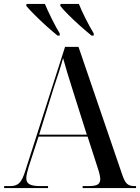

<svg xmlns="http://www.w3.org/2000/svg" viewBox="-20 -951 708 971"><path d="M1 0V-10H33Q62 -10 78 -26Q94 -42 108 -87L309 -714H377L599 -65Q610 -33 622.5 -21.5Q635 -10 659 -10H668V0H398V-10H430Q461 -10 474 -18Q487 -26 487 -45Q487 -54 484 -67.5Q481 -81 476 -96L423 -260H175L125 -107Q120 -90 116.5 -75Q113 -60 113 -49Q113 -28 129.5 -19Q146 -10 183 -10H223V0ZM178 -270H419L350 -488Q333 -541 320.5 -582.5Q308 -624 299 -657Q288 -617 277.5 -585Q267 -553 252 -508ZM271 -771Q246 -791 214.5 -819.5Q183 -848 155 -876Q127 -904 113 -921L114 -931H207Q221 -898 242 -855.5Q263 -813 282 -782V-771ZM443 -771Q418 -791 386 -819.5Q354 -848 326 -876Q298 -904 285 -921L286 -931H379Q392 -898 413.5 -855.5Q435 -813 454 -782V-771Z"/></svg>

Font: Noto Serif Display SemiCondensed Medium
Style: Regular
Weight: 500
Width: 4
Designer: Monotype Design Team
Foundry: Monotype Imaging Inc.
Version: Version 2.009